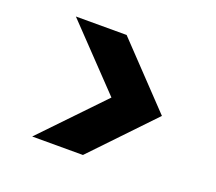

<svg xmlns="http://www.w3.org/2000/svg" viewBox="-84 -617 757 672"><g transform="rotate(20 294.0 -280.5)"><path d="M93 -57 307 -280 93 -504H282L495 -280L282 -57Z"/></g></svg>

Font: DM Sans Black
Style: Regular
Weight: 900
Designer: Colophon Foundry, Jonny Pinhorn
Foundry: Colophon Foundry
Version: Version 4.004; ttfautohint (v1.8.4.7-5d5b)